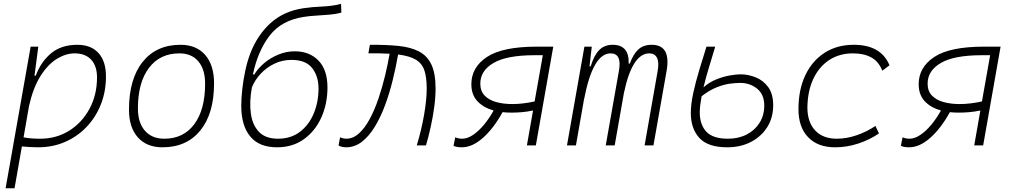

<svg xmlns="http://www.w3.org/2000/svg" viewBox="-20 -762 5313 1006"><path d="M56.2 224.6H9.3L49.3 -0.5Q48.8 -0.5 48.3 -0.5L49.3 -1.5L140.6 -517.6H180.7L162.1 -375.5L160.2 -365.7H167.5Q193.8 -437.5 247.3 -482.4Q300.8 -527.3 385.7 -527.3Q457 -527.3 496.1 -484.1Q535.2 -440.9 535.2 -361.3Q535.2 -282.2 508.3 -214.6Q481.4 -147 433.3 -96.7Q385.3 -46.4 320.6 -18.3Q255.9 9.8 179.7 9.8Q158.2 9.8 137.2 8.5Q116.2 7.3 94.7 5.4ZM103.5 -42.5Q137.7 -35.2 190.4 -35.2Q275.4 -35.2 342.8 -77.4Q410.2 -119.6 449.2 -192.4Q488.3 -265.1 488.3 -356.4Q488.3 -416.5 457.5 -449.5Q426.8 -482.4 371.1 -482.4Q325.2 -482.4 278.3 -453.9Q231.4 -425.3 192.9 -364.7Q154.3 -304.2 132.3 -208Z M831.1 9.8Q748.5 9.8 702.1 -42.5Q655.8 -94.7 655.8 -187.5Q655.8 -347.7 727.3 -437.5Q798.8 -527.3 925.8 -527.3Q1008.8 -527.3 1055.2 -474.1Q1101.6 -420.9 1101.6 -325.2Q1101.6 -167.5 1030 -78.9Q958.5 9.8 831.1 9.8ZM840.8 -35.2Q941.4 -35.2 998 -111.3Q1054.7 -187.5 1054.7 -323.7Q1054.7 -398.4 1019.3 -440.4Q983.9 -482.4 919.9 -482.4Q817.9 -482.4 760.3 -406Q702.6 -329.6 702.6 -193.8Q702.6 -119.1 739.3 -77.1Q775.9 -35.2 840.8 -35.2Z M1431.6 9.8Q1337.4 9.8 1290.8 -47.4Q1244.1 -104.5 1244.1 -207.5Q1244.1 -245.6 1249.3 -293.5Q1254.4 -341.3 1264.9 -390.4Q1275.4 -439.5 1291 -481Q1328.6 -578.6 1397.7 -641.1Q1466.8 -703.6 1569.3 -718.8Q1614.7 -725.6 1668.2 -727.8Q1721.7 -730 1767.1 -741.7L1768.6 -695.8Q1742.7 -688.5 1707.8 -685.3Q1672.9 -682.1 1636.7 -680.2Q1600.6 -678.2 1570.8 -673.3Q1454.6 -655.3 1393.1 -575.7Q1331.5 -496.1 1305.2 -372.6L1312 -371.1Q1332 -404.3 1365 -431.9Q1397.9 -459.5 1439.2 -476.3Q1480.5 -493.2 1524.4 -493.2Q1601.6 -493.2 1648.7 -444.6Q1695.8 -396 1695.8 -303.7Q1695.8 -218.8 1664.1 -147.5Q1632.3 -76.2 1573 -33.2Q1513.7 9.8 1431.6 9.8ZM1436.5 -35.2Q1504.9 -35.2 1552.2 -71.8Q1599.6 -108.4 1624.3 -168.5Q1648.9 -228.5 1648.9 -297.9Q1648.9 -363.3 1615.2 -405.8Q1581.5 -448.2 1507.3 -448.2Q1460 -448.2 1418.7 -428.7Q1377.4 -409.2 1346.7 -376.5Q1315.9 -343.8 1299.8 -304.2Q1286.1 -229.5 1294.2 -168.5Q1302.2 -107.4 1336.7 -71.3Q1371.1 -35.2 1436.5 -35.2Z M2163.6 0Q2188 -80.1 2201.9 -159.7Q2215.8 -239.3 2215.8 -298.8Q2215.8 -357.4 2203.4 -393.8Q2190.9 -430.2 2158.4 -449.5Q2126 -468.8 2065.9 -476.6Q2054.7 -411.1 2037.8 -342.8Q2021 -274.4 1997.8 -211.4Q1974.6 -148.4 1944.3 -98.6Q1914.1 -48.8 1876.5 -19.5Q1838.9 9.8 1793 9.8Q1785.2 9.8 1773.7 7.6Q1762.2 5.4 1753.9 0.5L1761.7 -42.5Q1774.4 -37.6 1781.7 -36.4Q1789.1 -35.2 1793.9 -35.2Q1830.6 -35.2 1861.6 -63.7Q1892.6 -92.3 1918 -139.9Q1943.4 -187.5 1963.1 -246.1Q1982.9 -304.7 1997.6 -365.5Q2012.2 -426.3 2021.5 -480.5Q1997.6 -481.9 1969.7 -482.4Q1941.9 -482.9 1910.2 -482.4L1918 -527.3Q2002.9 -527.8 2067.1 -521.5Q2131.3 -515.1 2174.8 -492.7Q2218.3 -470.2 2240.2 -424.1Q2262.2 -377.9 2262.2 -298.8Q2262.2 -251.5 2254.9 -198.5Q2247.6 -145.5 2236.1 -94.2Q2224.6 -43 2211.9 0Z M2658.7 -171.9Q2634.8 -171.9 2613.3 -174.3Q2566.4 -89.4 2510.5 -39.8Q2454.6 9.8 2399.9 9.8Q2384.8 9.8 2373.8 7.6Q2362.8 5.4 2356.4 2L2365.2 -42.5Q2366.2 -42 2376.2 -38.6Q2386.2 -35.2 2401.9 -35.2Q2428.7 -35.2 2458.3 -54.9Q2487.8 -74.7 2515.9 -108.4Q2543.9 -142.1 2566.4 -183.1Q2514.2 -197.3 2481.9 -231.2Q2449.7 -265.1 2449.7 -320.8Q2449.7 -409.2 2531.2 -463.4Q2612.8 -517.6 2793.5 -517.6H2878.9L2787.6 0H2740.7L2772.9 -183.1Q2743.7 -176.8 2714.8 -174.3Q2686 -171.9 2658.7 -171.9ZM2781.2 -230.5 2824.2 -472.7H2780.8Q2635.3 -472.7 2565.9 -432.1Q2496.6 -391.6 2496.6 -323.7Q2496.6 -285.2 2518.8 -261.7Q2541 -238.3 2579.1 -227.5Q2617.2 -216.8 2664.1 -216.8Q2719.2 -216.8 2781.2 -230.5Z M3080.6 -517.6 3068.8 -414.6H3075.2Q3091.3 -470.2 3118.7 -498.8Q3146 -527.3 3189.9 -527.3Q3277.3 -527.3 3273.9 -429.2H3280.3Q3297.4 -477.5 3324 -502.4Q3350.6 -527.3 3394.5 -527.3Q3496.6 -527.3 3472.7 -390.6L3403.8 0H3357.4L3425.8 -389.6Q3434.1 -435.5 3422.4 -459Q3410.6 -482.4 3382.3 -482.4Q3292.5 -482.4 3249 -274.4L3200.7 0H3153.8L3222.7 -389.6Q3239.7 -482.4 3179.2 -482.4Q3086.4 -482.4 3040.5 -242.7V-244.6L2997.6 0H2950.7L3042 -517.6Z M3791 9.8Q3689 9.8 3644.3 -39.3Q3599.6 -88.4 3599.6 -169.4Q3599.6 -216.3 3612.5 -275.4Q3625.5 -334.5 3644.5 -397.2Q3663.6 -460 3681.6 -517.6H3727.5Q3711.4 -464.4 3694.8 -409.4Q3678.2 -354.5 3666 -304.2Q3695.3 -330.6 3731.9 -345.5Q3768.6 -360.4 3803 -366.5Q3837.4 -372.6 3859.9 -372.6Q3900.9 -372.6 3940.4 -356.4Q3980 -340.3 4005.6 -304.9Q4031.2 -269.5 4031.2 -210.4Q4031.2 -145.5 4000 -95.9Q3968.8 -46.4 3914.6 -18.3Q3860.4 9.8 3791 9.8ZM3656.2 -257.8Q3651.9 -234.4 3649.2 -212.9Q3646.5 -191.4 3646.5 -173.3Q3646.5 -108.9 3680.9 -72Q3715.3 -35.2 3793.9 -35.2Q3849.6 -35.2 3892.6 -57.4Q3935.5 -79.6 3960 -118.9Q3984.4 -158.2 3984.4 -209Q3984.4 -267.1 3947 -297.4Q3909.7 -327.6 3857.9 -327.6Q3835.4 -327.6 3804 -323.5Q3772.5 -319.3 3734.9 -304.4Q3697.3 -289.6 3656.2 -257.8Z M4364.7 -35.2Q4416 -35.2 4469 -53.5Q4522 -71.8 4566.9 -102.1L4585.4 -63Q4538.1 -30.3 4478.3 -10.3Q4418.5 9.8 4355.5 9.8Q4265.1 9.8 4214.4 -43Q4163.6 -95.7 4163.6 -189.9Q4163.6 -292 4199.5 -367.7Q4235.4 -443.4 4300.5 -485.4Q4365.7 -527.3 4453.1 -527.3Q4596.2 -527.3 4640.6 -419.9L4603 -391.6Q4583.5 -440.4 4544.7 -461.4Q4505.9 -482.4 4449.2 -482.4Q4377.4 -482.4 4323.7 -446.8Q4270 -411.1 4240.5 -346.7Q4210.9 -282.2 4210.4 -195.8Q4211.4 -120.1 4252 -77.6Q4292.5 -35.2 4364.7 -35.2Z M5002.4 -171.9Q4978.5 -171.9 4957 -174.3Q4910.2 -89.4 4854.2 -39.8Q4798.3 9.8 4743.7 9.8Q4728.5 9.8 4717.5 7.6Q4706.5 5.4 4700.2 2L4709 -42.5Q4710 -42 4720 -38.6Q4730 -35.2 4745.6 -35.2Q4772.5 -35.2 4802 -54.9Q4831.5 -74.7 4859.6 -108.4Q4887.7 -142.1 4910.2 -183.1Q4857.9 -197.3 4825.7 -231.2Q4793.5 -265.1 4793.5 -320.8Q4793.5 -409.2 4875 -463.4Q4956.5 -517.6 5137.2 -517.6H5222.7L5131.3 0H5084.5L5116.7 -183.1Q5087.4 -176.8 5058.6 -174.3Q5029.8 -171.9 5002.4 -171.9ZM5125 -230.5 5168 -472.7H5124.5Q4979 -472.7 4909.7 -432.1Q4840.3 -391.6 4840.3 -323.7Q4840.3 -285.2 4862.5 -261.7Q4884.8 -238.3 4922.9 -227.5Q4960.9 -216.8 5007.8 -216.8Q5063 -216.8 5125 -230.5Z"/></svg>

Font: Cascadia Mono NF ExtraLight
Style: Italic
Weight: 200
Italic angle: -10°
Monospace: yes
Designer: Aaron Bell
Foundry: Saja Typeworks
Version: Version 2404.023; ttfautohint (v1.8.4)